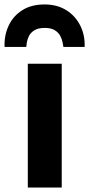

<svg xmlns="http://www.w3.org/2000/svg" viewBox="-44 -843 400 863"><path d="M81 0V-556.5H233.5V0ZM156.5 -823Q213 -823 254 -797.2Q295 -771.5 316.8 -728Q338.5 -684.5 336.5 -632H241Q240 -639 237.2 -653Q234.5 -667 226.8 -681.8Q219 -696.5 202.5 -707Q186 -717.5 157 -717.5Q127.5 -717.5 110.8 -707Q94 -696.5 86.5 -681.8Q79 -667 76.8 -653Q74.5 -639 74 -632H-23.5Q-25.5 -684.5 -5 -728Q15.5 -771.5 56.2 -797.2Q97 -823 156.5 -823Z"/></svg>

Font: Merriweather Sans
Style: Bold
Weight: 700
Designer: Eben Sorkin
Foundry: Eben Sorkin
Version: Version 1.008; ttfautohint (v1.7.19-72a1) -l 8 -r 50 -G 200 